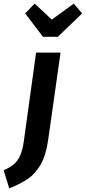

<svg xmlns="http://www.w3.org/2000/svg" viewBox="-111 -820 473 1059"><path d="M-91 119Q-56 104 -35 86.5Q-14 69 0 38Q14 7 21 -45L88 -530H223L154 -44Q142 38 113 88Q84 138 44 165.5Q4 193 -60 219ZM296 -800 342 -746 208 -617H126L28 -746L80 -800L175 -712Z"/></svg>

Font: Fira Sans Extra Condensed SemiBold
Style: Italic
Weight: 600
Width: 3
Italic angle: -8°
Designer: Carrois Corporate & Edenspiekermann AG
Foundry: Carrois Corporate GbR & Edenspiekermann AG
Version: Version 4.203